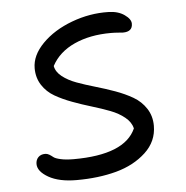

<svg xmlns="http://www.w3.org/2000/svg" viewBox="-43 -530 571 591"><g transform="rotate(-5 242.5 -234.5)"><path d="M170.9 19Q116.7 19 84.2 0.5Q51.8 -18.1 51.8 -41Q51.8 -53.7 59.6 -61.8Q67.4 -69.8 81.1 -69.8Q87.4 -69.8 93.5 -66.2Q99.6 -62.5 105.2 -57.9Q110.8 -53.2 127 -49.6Q143.1 -45.9 167 -45.9Q325.2 -45.9 359.9 -124Q355.5 -143.6 336.9 -158.7Q318.4 -173.8 292.7 -183.6Q267.1 -193.4 237.1 -202.4Q207 -211.4 178 -222.2Q148.9 -232.9 125 -246.6Q101.1 -260.3 86.4 -283Q71.8 -305.7 71.8 -335Q71.8 -375 107.4 -411.1Q143.1 -447.3 199.2 -468.3Q255.4 -489.3 313 -487.8Q342.8 -487.3 362.3 -473.6Q381.8 -460 381.8 -445.8Q381.8 -420.9 352.1 -420.9Q350.6 -420.9 338.4 -421.9Q326.2 -422.9 314.9 -422.9Q250 -422.9 201.7 -400.9Q153.3 -378.9 130.9 -336.9Q134.3 -318.4 152.3 -304.2Q170.4 -290 196.3 -280.5Q222.2 -271 252.7 -262.2Q283.2 -253.4 313 -242.7Q342.8 -231.9 367.2 -217.8Q391.6 -203.6 406.7 -180.4Q421.9 -157.2 421.9 -127Q421.9 -78.6 385.3 -44.7Q348.6 -10.7 293.5 4.2Q238.3 19 170.9 19Z"/></g></svg>

Font: Shantell Sans Bouncy
Style: Regular
Weight: 300
Designer: Stephen Nixon, Anya Danilova, Shantell Martin
Foundry: Arrow Type
Version: Version 1.006;[9816181b4]